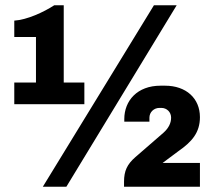

<svg xmlns="http://www.w3.org/2000/svg" viewBox="-20 -706 805 726"><path d="M221 -686H185C145 -660 82 -631 34 -628V-566H116V-394H34V-312H299V-394H221ZM648 -686H562L142 0H231ZM604 -382H587C499 -382 450 -325 450 -256V-246H545V-261C545 -282 562 -298 583 -298H590C611 -298 627 -282 627 -261C627 -240 617 -221 598 -204L492 -112C461 -85 449 -60 449 -19V0H736V-90H595L654 -134C706 -170 736 -205 736 -263C736 -334 684 -382 604 -382Z"/></svg>

Font: Chivo Light
Style: Bold
Weight: 900
Designer: Hector Gatti
Foundry: Omnibus-Type
Version: Version 1.003;PS 001.003;hotconv 1.0.70;makeotf.lib2.5.58329